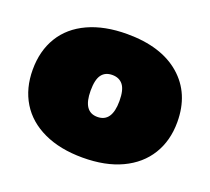

<svg xmlns="http://www.w3.org/2000/svg" viewBox="-94 -612 815 745"><g transform="rotate(20 313.5 -240.0)"><path d="M15 -240Q15 -318 50 -375.5Q85 -433 152.5 -464Q220 -495 313 -495Q454 -495 533 -426.5Q612 -358 612 -240Q612 -163 576.5 -105.5Q541 -48 474 -16.5Q407 15 313 15Q220 15 152.5 -16.5Q85 -48 50 -105.5Q15 -163 15 -240ZM373 -240Q373 -286 357.5 -306Q342 -326 313 -326Q284 -326 269 -306Q254 -286 254 -240Q254 -153 313 -153Q373 -153 373 -240Z"/></g></svg>

Font: Mitr
Style: Bold
Weight: 700
Designer: Thanarat Vachiruckul
Foundry: Cadson Demak
Version: Version 1.003